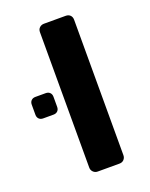

<svg xmlns="http://www.w3.org/2000/svg" viewBox="-126 -634 546 697"><g transform="rotate(-20 147.5 -285.5)"><path d="M130 0Q120 0 113 -7Q106 -14 106 -24V-547Q106 -558 113 -564.5Q120 -571 130 -571H214Q225 -571 231.5 -564.5Q238 -558 238 -547V-24Q238 -14 231.5 -7Q225 0 214 0ZM10 -249Q0 -249 -6 -255Q-12 -261 -12 -271V-310Q-12 -320 -6 -326Q0 -332 10 -332H50Q60 -332 66 -326Q72 -320 72 -310V-271Q72 -261 66 -255Q60 -249 50 -249Z"/></g></svg>

Font: Rubik AZ
Style: Regular
Weight: 500
Designer: Hubert and Fischer
Foundry: Hubert & Fischer
Version: Version 2.000